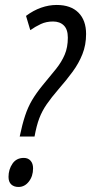

<svg xmlns="http://www.w3.org/2000/svg" viewBox="-20 -744 366 771"><path d="M59.1 -195.8Q69.3 -244.6 80.6 -278.8Q91.8 -313 108.6 -341.6Q125.5 -370.1 151.4 -401.9Q181.6 -438 204.3 -466.3Q227.1 -494.6 239.7 -524.2Q252.4 -553.7 252.4 -592.8Q252.4 -626 236.3 -641.8Q220.2 -657.7 192.9 -657.7Q166 -657.7 144 -647.5Q122.1 -637.2 101.6 -623L84.5 -680.2Q113.8 -702.1 145 -713.1Q176.3 -724.1 207.5 -724.1Q264.2 -724.1 294.9 -693.4Q325.7 -662.6 325.7 -607.4Q325.7 -563.5 311 -526.6Q296.4 -489.7 271.5 -455.8Q246.6 -421.9 215.8 -386.7Q186 -352.1 167.5 -325.2Q148.9 -298.3 137.7 -268.8Q126.5 -239.3 118.7 -195.8ZM54.2 6.8Q36.1 6.8 25.1 -3.4Q14.2 -13.7 14.2 -33.7Q14.2 -63.5 30 -86.7Q45.9 -109.9 75.7 -109.9Q92.8 -109.9 102.8 -98.6Q112.8 -87.4 112.8 -67.9Q112.8 -36.6 95.9 -14.9Q79.1 6.8 54.2 6.8Z"/></svg>

Font: Open Sans Condensed
Style: Italic
Weight: 400
Width: 3
Italic angle: -12°
Designer: Monotype Design Team
Foundry: Monotype Imaging Inc.
Version: Version 3.000